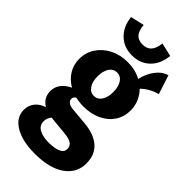

<svg xmlns="http://www.w3.org/2000/svg" viewBox="-291 -850 1085 1085"><g transform="rotate(45 251.5 -307.5)"><path d="M236 168Q138 168 78 132.5Q18 97 18 36Q18 1 38.5 -25Q59 -51 96 -63Q49 -91 49 -145Q49 -209 122 -245Q82 -268 59 -305Q36 -342 36 -388Q36 -440 63 -481Q90 -522 137 -546Q184 -570 243 -570Q305 -570 352 -544Q362 -592 390 -630Q418 -668 458 -680L495 -566Q436 -550 397 -511Q421 -487 434.5 -455.5Q448 -424 448 -388Q448 -337 422 -298Q396 -259 349.5 -237Q303 -215 243 -215Q226 -215 210 -217Q194 -219 179 -222Q164 -213 164 -197Q164 -184 176.5 -174Q189 -164 215 -162L315 -153Q395 -146 439 -107.5Q483 -69 483 1Q483 77 418.5 122.5Q354 168 236 168ZM242 -299Q271 -299 288 -324.5Q305 -350 305 -392Q305 -435 288 -460.5Q271 -486 242 -486Q213 -486 196 -460.5Q179 -435 179 -393Q179 -350 196.5 -324.5Q214 -299 242 -299ZM246 68Q295 68 322 56Q349 44 349 19Q349 -4 332 -16.5Q315 -29 271 -33L168 -43Q163 -43 161 -44Q143 -24 143 2Q143 36 172 52Q201 68 246 68ZM233 -613Q168 -613 126 -653.5Q84 -694 76 -763L158 -782Q161 -741 178.5 -720Q196 -699 233 -699Q299 -699 307 -783L388 -764Q381 -694 339 -653.5Q297 -613 233 -613Z"/></g></svg>

Font: Freeman
Style: Regular
Weight: 400
Designer: Vernon Adams, Aoife Mooney, Rodrigo Fuenzalida
Foundry: Rodrigo Fuenzalida
Version: Version 1.000; ttfautohint (v1.8.4.7-5d5b)